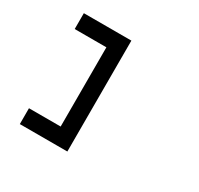

<svg xmlns="http://www.w3.org/2000/svg" viewBox="-179 -1094 1358 1312"><g transform="rotate(30 500.0 -437.5)"><path d="M125 -875H500V0H125V-125H375V-750H125Z"/></g></svg>

Font: Pixel Operator Mono 8
Style: Regular
Weight: 400
Monospace: yes
Designer: Jayvee Enaguas (HarvettFox96)
Foundry: The Grandoplex Project
Version: Version 1.5.0 (October 25, 2015)